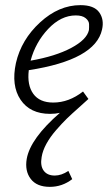

<svg xmlns="http://www.w3.org/2000/svg" viewBox="-20 -438 432 747"><path d="M293 -418Q346 -418 366 -390Q386 -362 377 -323Q351 -205 92 -165Q85 -107 109.5 -73Q134 -39 187 -39Q248 -39 303 -82L324 -53Q317 -46 287.5 -20Q258 6 240 23.5Q222 41 198.5 68Q175 95 160.5 121.5Q146 148 142 173Q136 207 150 226Q164 245 193 245Q219 245 246 227L261 259Q222 289 174 289Q123 289 99.5 258Q76 227 84 180Q98 101 213 1Q196 5 175 5Q97 5 60 -50Q23 -105 42 -193Q63 -284 136 -351Q209 -418 293 -418ZM326 -321Q327 -332 326.5 -344.5Q326 -357 313 -367.5Q300 -378 275 -378Q217 -378 167.5 -325.5Q118 -273 99 -202Q196 -219 257 -251.5Q318 -284 326 -321Z"/></svg>

Font: EauTestInfant Semilight
Style: Italic
Weight: 300
Italic angle: -12°
Designer: Christian Thalmann (Catharsis Fonts)
Version: Version 0.001;PS 000.001;hotconv 1.0.88;makeotf.lib2.5.64775